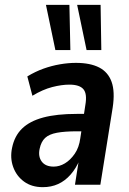

<svg xmlns="http://www.w3.org/2000/svg" viewBox="-20 -764 533 794"><path d="M157 10Q111 10 79.5 -13Q48 -36 34.5 -73.5Q21 -111 30 -153Q40 -202 71.5 -232.5Q103 -263 158.5 -278Q214 -293 298 -293H343L333 -221H299Q248 -221 215.5 -215Q183 -209 166.5 -193.5Q150 -178 144 -149Q137 -117 152.5 -96Q168 -75 202 -75Q226 -75 248.5 -88.5Q271 -102 289 -128Q307 -154 312 -192L333 -330Q341 -376 325 -395Q309 -414 267 -414Q235 -414 196 -404Q157 -394 114 -368L93 -448Q126 -468 159.5 -480Q193 -492 227.5 -498Q262 -504 294 -504Q353 -504 390 -485Q427 -466 441.5 -425.5Q456 -385 446 -319L395 0H290L306 -102H309Q294 -67 271.5 -41.5Q249 -16 220.5 -3Q192 10 157 10ZM338 -557 299 -744H396L399 -557ZM209 -557 170 -744H267L271 -557Z"/></svg>

Font: Nunito Sans 10pt Condensed
Style: Bold Italic
Weight: 700
Width: 3
Italic angle: -9°
Designer: Vernon Adams
Foundry: Vernon Adams
Version: Version 3.101;gftools[0.9.27]